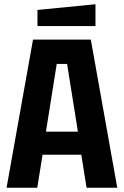

<svg xmlns="http://www.w3.org/2000/svg" viewBox="-20 -887 585 907"><path d="M11 0 136 -700H409L534 0H389L364 -156H181L156 0ZM197 -265H348L297 -585H248ZM157 -764V-840L431 -867V-764Z"/></svg>

Font: Tektur SemiCondensed SemiBold
Style: Regular
Weight: 600
Width: 4
Designer: Adam Jagosz
Foundry: Adam Jagosz
Version: Version 1.005;gftools[0.9.30]